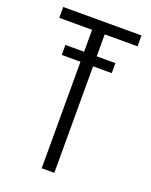

<svg xmlns="http://www.w3.org/2000/svg" viewBox="-131 -758 651 830"><g transform="rotate(20 194.0 -343.5)"><path d="M14 -687V-637H165V0H223V-637H374V-687ZM79 -490H309V-536H79Z"/></g></svg>

Font: Secuela Light
Style: Regular
Weight: 300
Designer: Fernando Haro
Foundry: deFharo
Version: Version 1.708